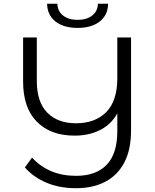

<svg xmlns="http://www.w3.org/2000/svg" viewBox="-20 -900 828 1025"><path d="M385.8 104.7Q297.2 104.7 227.9 75.3Q158.6 46 112.8 -6.2L151 -58.7Q196.1 -10.1 254.5 14.3Q312.9 38.7 386.2 38.7Q492.7 38.7 549.5 -20.4Q606.3 -79.5 606.3 -200.8V-350.4L628.1 -342.7Q597.6 -256.5 532.7 -216.2Q467.9 -175.9 378.5 -175.9Q250 -175.9 176.7 -250.2Q103.3 -324.4 103.3 -464.8V-700H176.6V-467.5Q176.6 -355.1 232.4 -298.5Q288.3 -241.9 385.8 -241.9Q487.2 -241.9 546.8 -301.2Q606.3 -360.5 606.3 -484.1V-700H679.6V-203.2Q679.6 -101.4 643.9 -33Q608.3 35.3 542.4 70Q476.6 104.7 385.8 104.7ZM394.4 -751Q319.7 -751 276.2 -785.2Q232.7 -819.4 231.3 -879.9H286.3Q287.7 -839.7 317.1 -816.8Q346.4 -794 394.4 -794Q441.9 -794 471.8 -816.8Q501.7 -839.7 502.7 -879.9H557.1Q556.1 -819.4 512.4 -785.2Q468.7 -751 394.4 -751Z"/></svg>

Font: Montserrat Alternates Thin
Style: Regular
Weight: 100
Designer: Julieta Ulanovsky
Foundry: Julieta Ulanovsky
Version: Version 9.000